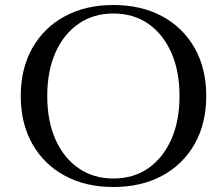

<svg xmlns="http://www.w3.org/2000/svg" viewBox="-20 -734 892 768"><path d="M433 -714Q545 -714 628.5 -669Q712 -624 758.5 -542Q805 -460 805 -350Q805 -240 758.5 -158Q712 -76 628.5 -31Q545 14 433 14Q323 14 239.5 -31Q156 -76 109.5 -158Q63 -240 63 -350Q63 -460 109.5 -542Q156 -624 239.5 -669Q323 -714 433 -714ZM433 -20Q514 -20 573 -61Q632 -102 665 -176Q698 -250 698 -350Q698 -450 665 -524Q632 -598 573 -639Q514 -680 433 -680Q354 -680 294.5 -639Q235 -598 202 -524Q169 -450 169 -350Q169 -250 202 -176Q235 -102 294.5 -61Q354 -20 433 -20Z"/></svg>

Font: Cinzel Eorzea
Style: Regular
Weight: 500
Designer: Natanael Gama
Version: Version 2.000